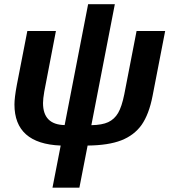

<svg xmlns="http://www.w3.org/2000/svg" viewBox="-20 -674 813 902"><path d="M409.2 -85.9Q460 -86.9 488.3 -100.1Q517.6 -113.8 534.9 -143.3Q552.2 -172.9 564 -231.4L621.6 -528.3H755.9L696.8 -223.6Q680.2 -137.2 645 -86.9Q609.9 -38.1 549.6 -14.6Q489.3 8.8 391.6 9.8L353 207.5H226.6L265.1 9.8Q47.9 1 47.9 -183.1Q47.9 -214.8 59.1 -274.9L108.4 -528.3H242.7L188 -243.7Q182.1 -209.5 182.1 -189.9Q182.1 -139.2 207.5 -113.3Q232.9 -87.4 283.7 -86.4L394 -654.3H519.5Z"/></svg>

Font: Arimo
Style: Italic
Weight: 400
Italic angle: -12°
Designer: Steve Matteson
Foundry: Monotype Imaging Inc.
Version: Version 1.33